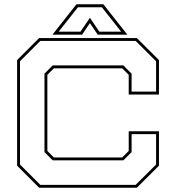

<svg xmlns="http://www.w3.org/2000/svg" viewBox="-20 -878 824 898"><path d="M163 0 60 -103V-597L163 -700H620L723.5 -597V-436H582V-528L551.5 -558.5H232L201.5 -528V-172L232 -141.5H551.5L582 -172V-264H723.5V-103L620 0ZM168.5 -13.5H614.5L710 -108.5V-250.5H595.5V-166.5L557 -128H226.5L188 -166.5V-533.5L226.5 -572H557L595.5 -533.5V-449.5H710V-591.5L614.5 -686.5H168.5L73.5 -591.5V-108.5ZM337.5 -858H463.5L575.5 -716H437L400.5 -770L364 -716H225.5ZM344.5 -844 254.5 -730H356.5L400.5 -795L444.5 -730H546.5L456.5 -844Z"/></svg>

Font: Tourney Expanded Thin
Style: Regular
Weight: 100
Width: 7
Designer: Tyler Finck
Foundry: Etcetera Type Co
Version: Version 1.010; ttfautohint (v1.8.3)